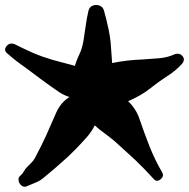

<svg xmlns="http://www.w3.org/2000/svg" viewBox="-20 -1170 742 754"><path d="M388.7 -1127Q398.4 -1092.8 406.2 -1055.7Q414.1 -1018.6 416 -982.4Q418.9 -949.2 420.9 -915Q421.9 -910.2 421.9 -906.2Q421.9 -877 406.2 -850.6Q385.7 -814.5 347.7 -814.5Q343.8 -814.5 339.8 -814.5Q295.9 -818.4 277.3 -850.6Q271.5 -861.3 269.5 -874Q268.6 -877.9 268.6 -882.8Q268.6 -891.6 271.5 -902.3Q279.3 -930.7 291 -955.1Q302.7 -979.5 307.6 -1008.8Q312.5 -1038.1 316.4 -1067.4Q320.3 -1097.7 327.1 -1126Q332 -1149.4 357.4 -1150.4Q357.4 -1150.4 358.4 -1150.4Q382.8 -1149.4 388.7 -1127ZM583 -467.8Q546.9 -507.8 509.8 -543Q471.7 -578.1 431.6 -614.3Q412.1 -630.9 390.6 -646.5Q369.1 -662.1 349.6 -679.7Q332 -695.3 324.2 -720.7Q316.4 -747.1 312.5 -760.7Q310.5 -765.6 310.5 -769.5Q310.5 -776.4 313.5 -782.2Q318.4 -792 327.1 -798.8Q353.5 -816.4 382.8 -816.4Q393.6 -816.4 403.3 -814.5Q444.3 -805.7 477.5 -777.3Q495.1 -762.7 507.8 -743.2Q521.5 -723.6 528.3 -701.2Q545.9 -649.4 567.4 -594.7Q588.9 -541 616.2 -494.1Q620.1 -488.3 620.1 -482.4Q620.1 -473.6 610.4 -465.8Q603.5 -460 596.7 -460Q589.8 -460 583 -467.8ZM60.5 -480.5Q69.3 -488.3 74.2 -498Q80.1 -508.8 88.9 -516.6Q95.7 -523.4 103.5 -531.2Q111.3 -539.1 116.2 -547.9Q127.9 -570.3 139.6 -592.8Q150.4 -615.2 161.1 -637.7Q177.7 -676.8 200.2 -726.6Q222.7 -776.4 264.6 -794.9Q280.3 -802.7 296.9 -802.7Q314.5 -802.7 332 -794.9Q366.2 -779.3 366.2 -738.3Q365.2 -681.6 321.3 -631.8Q276.4 -581.1 237.3 -545.9Q216.8 -527.3 195.3 -508.8Q173.8 -490.2 152.3 -472.7Q135.7 -459 120.1 -453.1Q105.5 -447.3 85 -438.5Q80.1 -436.5 76.2 -436.5Q64.5 -437.5 56.6 -450.2Q52.7 -458 52.7 -464.8Q51.8 -473.6 60.5 -480.5ZM695.3 -919.9Q668.9 -890.6 633.8 -869.1Q599.6 -846.7 569.3 -822.3Q536.1 -795.9 485.4 -773.4Q441.4 -752.9 402.3 -752.9Q397.5 -752.9 391.6 -752.9Q355.5 -755.9 334 -786.1Q323.2 -801.8 323.2 -819.3Q323.2 -835 332 -851.6Q365.2 -912.1 422.9 -922.9Q480.5 -934.6 541 -936.5Q574.2 -938.5 606.4 -941.4Q638.7 -944.3 666 -957Q671.9 -959 677.7 -959Q688.5 -959 696.3 -950.2Q702.1 -943.4 702.1 -936.5Q702.1 -928.7 695.3 -919.9ZM36.1 -997.1Q73.2 -978.5 110.4 -961.9Q147.5 -946.3 187.5 -934.6Q224.6 -924.8 264.6 -914.1Q303.7 -903.3 332 -876Q348.6 -859.4 348.6 -838.9Q348.6 -828.1 344.7 -816.4Q332 -782.2 296.9 -782.2Q295.9 -782.2 295.9 -782.2Q252 -783.2 214.8 -806.6Q178.7 -831.1 144.5 -856.4Q111.3 -881.8 76.2 -907.2Q41 -931.6 8.8 -960Q0 -966.8 0 -975.6Q0 -981.4 5.9 -989.3Q14.6 -999 24.4 -999Q30.3 -999 36.1 -997.1Z"/></svg>

Font: Digory Doodles
Style: Regular
Weight: 400
Designer: Holds Worth Design
Version: Version 1.0